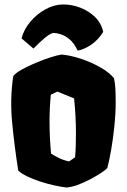

<svg xmlns="http://www.w3.org/2000/svg" viewBox="-20 -833 569 863"><path d="M279.8 9.8Q255.4 7.3 223.6 0.2Q191.9 -6.8 159.9 -17.3Q127.9 -27.8 101.6 -40.5Q75.2 -53.2 62 -66.4Q44.4 -178.2 34.4 -284.2Q24.4 -390.1 39.6 -491.2Q50.3 -504.9 78.1 -520.5Q106 -536.1 140.6 -550.5Q175.3 -564.9 207 -575.2Q238.8 -585.4 257.3 -587.9Q298.3 -584 344.5 -568.6Q390.6 -553.2 430.7 -530.5Q470.7 -507.8 492.2 -481.9Q497.1 -460 498.5 -435.8Q500 -411.6 500 -370.6Q500 -322.3 494.1 -265.6Q488.3 -209 479.5 -158.7Q470.7 -108.4 462.4 -78.1Q453.1 -67.4 428.2 -51.8Q403.3 -36.1 382.3 -25.4Q351.1 -9.8 327.4 -1.2Q303.7 7.3 279.8 9.8ZM290.5 -107.4 317.4 -126Q319.8 -152.8 320.6 -179.9Q321.3 -207 321.3 -234.4Q321.3 -271.5 319.3 -310.1Q317.4 -348.6 313 -390.6L237.8 -421.4L208.5 -407.2Q202.6 -348.6 202.6 -289.6Q202.6 -253.4 204.3 -216.6Q206.1 -179.7 209.5 -142.6Q224.6 -132.8 244.9 -122.8Q265.1 -112.8 290.5 -107.4ZM329.1 -605.5Q313 -639.6 292.5 -656.5Q272 -673.3 252.4 -679.2Q232.9 -685.1 219.2 -685.1Q217.3 -685.1 208.7 -681.4Q200.2 -677.7 181.6 -662.8Q163.1 -647.9 130.4 -614.7L76.7 -660.6Q87.4 -700.7 116 -734.9Q144.5 -769 183.1 -790.5Q221.7 -812 261.7 -813Q301.8 -813.5 340.6 -798.6Q379.4 -783.7 407.7 -755.9Q436 -728 443.8 -689.5Q421.4 -653.3 389.6 -631.8Q357.9 -610.4 329.1 -605.5Z"/></svg>

Font: Fruktur
Style: Regular
Weight: 400
Designer: Viktoriya Grabowska, Eben Sorkin
Foundry: Viktoriya Grabowska
Version: Version 1.008; ttfautohint (v1.8.4.7-5d5b)